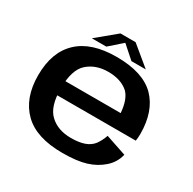

<svg xmlns="http://www.w3.org/2000/svg" viewBox="-159 -880 1051 1048"><g transform="rotate(30 366.0 -356.0)"><path d="M361 5.5V-88.5Q277.5 -88.5 228 -135.5Q178 -181.5 178 -295.5Q178 -413 228.5 -458Q279.5 -503.5 358 -503.5Q438.5 -503.5 485 -462Q522 -425.5 528.5 -342H163.5V-253H675Q678.5 -272.5 678.5 -297Q678.5 -440 601 -519Q522.5 -597 357.5 -597Q199 -597 117.5 -520Q35 -443 35 -296Q35 -152.5 116.5 -73Q196.5 5.5 361 5.5ZM361 -88.5V5.5Q451.5 5.5 508.5 -12Q565 -29.5 606 -66Q647 -102 659.5 -155L529 -199Q517 -164.5 498 -138Q478 -112 443.5 -100Q409.5 -88.5 361 -88.5ZM188 -617H279L358.5 -687L437.5 -617H528L405.5 -718H310Z"/></g></svg>

Font: Anybody SemiExpanded SemiBold
Style: Regular
Weight: 600
Width: 6
Designer: Tyler Finck
Foundry: Etcetera Type Company
Version: Version 1.113;gftools[0.9.25]